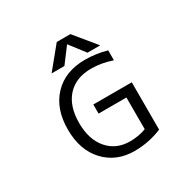

<svg xmlns="http://www.w3.org/2000/svg" viewBox="-202 -1168 1405 1393"><g transform="rotate(-30 500.0 -472.0)"><path d="M705.1 -777.3H598.6L501 -904.3L405.3 -777.3H297.9L444.3 -956.1H558.6ZM555.7 -742.2Q649.4 -742.2 737.3 -716.8V-633.8Q643.6 -665 562.5 -664.1Q434.6 -664.1 362.8 -585.4Q291 -506.8 291 -365.2Q291 -227.5 360.4 -146.5Q429.7 -65.4 545.9 -65.4Q618.2 -65.4 680.7 -88.9V-354.5H447.3V-430.7H769.5V-34.2Q660.2 11.7 539.1 11.7Q387.7 11.7 292 -90.3Q196.3 -192.4 196.3 -365.2Q196.3 -539.1 293.5 -640.6Q390.6 -742.2 555.7 -742.2Z"/></g></svg>

Font: GenEi Gothic M Regular
Style: Regular
Weight: 400
Designer: o_tamon (Modified); [Source Han Sans]
Ryoko NISHIZUKA  (kana & ideographs); Paul D. Hunt (Latin, Greek & Cyrillic); Wenl
Version: Version 1.1a;Original Version 1.004